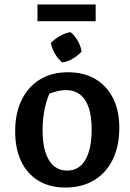

<svg xmlns="http://www.w3.org/2000/svg" viewBox="-20 -830 584 861"><path d="M273 11Q203 11 152.5 -19.5Q102 -50 75 -106.5Q48 -163 48 -241Q48 -322 77 -381.5Q106 -441 159 -473.5Q212 -506 285 -506Q356 -506 407.5 -475.5Q459 -445 487 -389.5Q515 -334 515 -257Q515 -175 485.5 -114.5Q456 -54 401.5 -21.5Q347 11 273 11ZM281 -65Q315 -65 339.5 -85Q364 -105 377.5 -146.5Q391 -188 391 -249Q391 -308 378 -347Q365 -386 339 -406Q313 -426 276 -426Q252 -426 220 -416.5Q188 -407 143 -388L213 -437Q192 -393 181.5 -347Q171 -301 171 -246Q171 -185 184.5 -145Q198 -105 222.5 -85Q247 -65 281 -65ZM296 -686Q316 -670 329 -646.5Q342 -623 346 -599Q330 -581 306.5 -567Q283 -553 259 -550Q240 -566 226.5 -589Q213 -612 208 -637Q225 -655 248.5 -668.5Q272 -682 296 -686ZM148 -735V-810H409V-735Z"/></svg>

Font: Piazzolla Thin
Style: Bold
Weight: 700
Version: Version 2.005